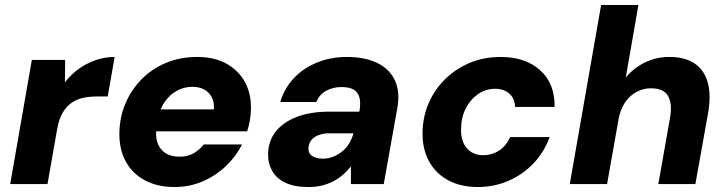

<svg xmlns="http://www.w3.org/2000/svg" viewBox="-20 -740 2919 772"><path d="M21 0 108 -499H242L241 -409Q265 -440 296 -462.5Q327 -485 364 -498Q401 -511 441 -511L413 -352H368Q338 -352 312 -346Q286 -340 265.5 -325Q245 -310 231 -285Q217 -260 210 -222L171 0Z M682 12Q613 12 562.5 -15Q512 -42 485.5 -91Q459 -140 460 -206Q461 -268 484 -323Q507 -378 548.5 -420.5Q590 -463 647 -487Q704 -511 774 -511Q841 -511 889.5 -484.5Q938 -458 964 -411.5Q990 -365 989 -304Q989 -279 984.5 -255Q980 -231 974 -212H565L581 -300H840Q842 -329 831.5 -349Q821 -369 801 -380Q781 -391 754 -391Q722 -391 693 -376Q664 -361 643 -331.5Q622 -302 615 -257L610 -227Q604 -193 613 -166.5Q622 -140 644.5 -125Q667 -110 702 -110Q735 -110 759 -124Q783 -138 799 -159H953Q929 -111 888 -72Q847 -33 794.5 -10.5Q742 12 682 12Z M1220 12Q1163 12 1127 -5.5Q1091 -23 1074 -53.5Q1057 -84 1058 -121Q1059 -174 1089 -211.5Q1119 -249 1173.5 -270Q1228 -291 1303 -291H1425Q1431 -325 1425.5 -347Q1420 -369 1402.5 -379.5Q1385 -390 1353 -390Q1319 -390 1291.5 -375Q1264 -360 1252 -330H1107Q1123 -384 1160.5 -424.5Q1198 -465 1253.5 -488Q1309 -511 1375 -511Q1447 -511 1496.5 -487Q1546 -463 1567.5 -417.5Q1589 -372 1578 -308L1523 0H1391V-71Q1377 -53 1359 -37.5Q1341 -22 1320 -11Q1299 0 1274 6Q1249 12 1220 12ZM1277 -102Q1300 -102 1320 -110Q1340 -118 1356.5 -131.5Q1373 -145 1384 -163.5Q1395 -182 1401 -203L1402 -204H1305Q1280 -204 1260.5 -196.5Q1241 -189 1231 -175.5Q1221 -162 1220 -143Q1220 -122 1236.5 -112Q1253 -102 1277 -102Z M1901 12Q1832 12 1781.5 -15.5Q1731 -43 1704.5 -92.5Q1678 -142 1679 -207Q1680 -271 1704 -326Q1728 -381 1770.5 -422.5Q1813 -464 1869.5 -487.5Q1926 -511 1993 -511Q2092 -511 2151.5 -458Q2211 -405 2210 -310H2051Q2050 -344 2028 -363.5Q2006 -383 1970 -383Q1933 -383 1902 -361.5Q1871 -340 1852.5 -303.5Q1834 -267 1834 -221Q1833 -197 1839 -177.5Q1845 -158 1856.5 -144.5Q1868 -131 1884.5 -123.5Q1901 -116 1922 -116Q1947 -116 1968.5 -125Q1990 -134 2006 -150.5Q2022 -167 2031 -189H2190Q2168 -128 2125 -83Q2082 -38 2024.5 -13Q1967 12 1901 12Z M2271 0 2397 -720H2547L2496 -428Q2526 -465 2571.5 -488Q2617 -511 2672 -511Q2735 -511 2774 -484Q2813 -457 2826.5 -405.5Q2840 -354 2826 -279L2776 0H2627L2674 -266Q2684 -322 2666.5 -353.5Q2649 -385 2597 -385Q2566 -385 2538.5 -370Q2511 -355 2492.5 -327Q2474 -299 2467 -260L2421 0Z"/></svg>

Font: DM Sans 20pt Black
Style: Italic
Weight: 900
Italic angle: -10°
Version: Version 4.004;gftools[0.9.30]